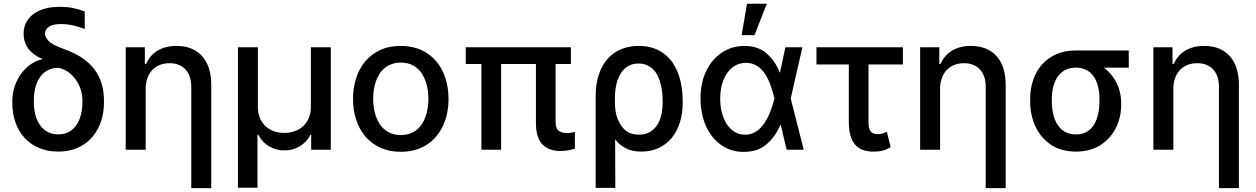

<svg xmlns="http://www.w3.org/2000/svg" viewBox="-20 -797 6685 1022"><path d="M45.5 -258.5Q45.5 -295.1 56.3 -331.1Q67.1 -367.2 87.5 -397.5Q108 -427.9 137.4 -450.3Q166.9 -472.7 203.8 -481.5L203.5 -484.4Q155.9 -504.6 130.9 -537.8Q105.8 -571 105.8 -617.9Q105.5 -682.5 157.3 -721.6Q209.2 -760.7 299 -760.7Q317.8 -760.7 334.3 -759.2Q350.9 -757.8 366.7 -754.8Q382.5 -751.8 398.3 -747.2Q414.1 -742.5 431.1 -736.2V-642.8Q402 -654.5 368.6 -661.8Q335.2 -669 304 -669Q262.1 -669 240.8 -655Q219.5 -641 219.5 -617.5Q219.5 -600.5 238.3 -579.5Q256.4 -559.3 316.8 -537.3Q373.2 -517.8 414.1 -490.8Q454.9 -463.8 481.4 -429.3Q507.8 -394.9 520.6 -353Q533.4 -311.1 533.4 -261.4V-251.4Q533.4 -197.1 517.2 -149.3Q501.1 -101.6 470.2 -66.2Q439.3 -30.9 394 -10.5Q348.7 9.9 290.5 9.9Q234 9.9 188.6 -9.2Q143.1 -28.4 111.3 -62.7Q79.5 -96.9 62.5 -144.5Q45.5 -192.1 45.5 -248.6ZM290.5 -81.7Q323.2 -81.7 347.3 -95.2Q371.4 -108.7 387.3 -132.1Q403.1 -155.5 410.9 -187Q418.7 -218.4 418.7 -254.3V-263.5Q418.7 -291.9 409.6 -320.3Q400.6 -348.7 383.7 -372.5Q366.8 -396.3 343.2 -413.4Q319.6 -430.4 290.5 -436.1Q257.1 -436.1 232.6 -422.2Q208.1 -408.4 191.9 -384.9Q175.8 -361.5 168 -330.1Q160.2 -298.7 160.2 -263.5V-254.3Q160.2 -218.8 168 -187.3Q175.8 -155.9 191.9 -132.5Q208.1 -109 232.6 -95.3Q257.1 -81.7 290.5 -81.7Z M649.1 0V-545.5H751.1V-456.7H757.8Q767.4 -478.7 782.1 -496.3Q796.9 -513.8 817.1 -526.5Q837.4 -539.1 862.7 -545.8Q888.1 -552.6 918.7 -552.6Q966.3 -552.6 1001.2 -537.3Q1036.2 -522 1059.1 -494.7Q1082 -467.3 1093.2 -429.7Q1104.4 -392 1104.4 -346.9V204.5H998.2V-334.2Q998.2 -364 990.4 -387.4Q982.6 -410.9 967.7 -427Q952.8 -443.2 931.3 -451.9Q909.8 -460.6 882.5 -460.6Q851.9 -460.6 828.1 -450.3Q804.3 -440 788.2 -421.7Q772 -403.4 763.7 -378.4Q755.3 -353.3 755.3 -323.9V0Z M1246.4 -545.5H1352.6V-226.2Q1352.6 -195 1363.1 -169.6Q1373.6 -144.2 1392.2 -126.4Q1410.9 -108.7 1436.8 -99.1Q1462.7 -89.5 1493.6 -89.5Q1524.5 -89.5 1550.2 -99.1Q1576 -108.7 1594.8 -126.6Q1613.6 -144.5 1624.1 -169.7Q1634.6 -195 1634.6 -226.2V-545.5H1740.8V0H1636.4V-79.9H1632.1Q1622.2 -59.7 1607.4 -44Q1592.7 -28.4 1574.8 -17.8Q1556.8 -7.1 1536.2 -1.8Q1515.6 3.6 1493.6 3.6Q1448.9 3.6 1412.5 -17.8Q1376.1 -39.1 1354.8 -79.9H1350.5V202.4H1246.4Z M2113.3 -552.6Q2174.7 -552.6 2222.1 -530.9Q2269.5 -509.2 2301.8 -471.2Q2334.2 -433.2 2350.9 -381.6Q2367.5 -329.9 2367.5 -270.2Q2367.5 -231.9 2360.3 -196Q2353 -160.2 2338.6 -128.9Q2324.2 -97.7 2302.9 -71.9Q2281.6 -46.2 2253.4 -27.7Q2225.1 -9.2 2190.2 0.9Q2155.2 11 2113.3 11Q2052.2 11 2005 -10.7Q1957.7 -32.3 1925.2 -70.1Q1892.8 -108 1875.9 -159.4Q1859 -210.9 1859 -270.2Q1859 -328.1 1875.2 -379.4Q1891.3 -430.8 1923.3 -469.3Q1955.3 -507.8 2002.8 -530.2Q2050.4 -552.6 2113.3 -552.6ZM1966.3 -270.6Q1966.3 -247.5 1969.6 -224.3Q1973 -201 1980.3 -179.7Q1987.6 -158.4 1999.1 -139.7Q2010.7 -121.1 2027.2 -107.4Q2043.7 -93.8 2065.2 -85.9Q2086.6 -78.1 2113.6 -78.1Q2140.6 -78.1 2161.8 -85.8Q2182.9 -93.4 2199.2 -106.9Q2215.6 -120.4 2227.1 -138.7Q2238.6 -157 2246.1 -178.4Q2253.6 -199.9 2256.9 -223.4Q2260.3 -246.8 2260.3 -270.6Q2260.3 -293.7 2256.9 -316.9Q2253.6 -340.2 2246.4 -361.7Q2239.3 -383.2 2227.8 -401.8Q2216.3 -420.5 2199.9 -434.3Q2183.6 -448.2 2162.1 -456Q2140.6 -463.8 2113.6 -463.8Q2087 -463.8 2065.5 -456.1Q2044 -448.5 2027.7 -434.8Q2011.4 -421.2 1999.6 -402.9Q1987.9 -384.6 1980.6 -363.1Q1973.4 -341.6 1969.8 -318Q1966.3 -294.4 1966.3 -270.6Z M2459.2 -545.5H3018.8V-456.3H2937.5V-147Q2937.5 -111.2 2955.6 -99.8Q2973 -88.8 2997.5 -88.8Q3009.6 -88.8 3021.3 -90.9Q3033 -93 3040.1 -94.5V-5.3Q3026.6 -1.4 3007.1 2.7Q2987.6 6.7 2961.6 6.7Q2904.5 6.7 2869 -26.6Q2833.5 -60 2832.7 -141V-456.3H2647.4V0H2542.6V-456.3H2459.2Z M3379.6 -552.6Q3421.9 -552.6 3455.6 -541.5Q3489.3 -530.5 3515.4 -510.7Q3541.5 -490.8 3560.2 -463.4Q3578.8 -436.1 3590.7 -403.4Q3602.6 -370.7 3608.3 -334Q3614 -297.2 3614 -258.5V-248.6Q3614 -191.8 3598.7 -144.2Q3583.5 -96.6 3555 -62.3Q3526.6 -28.1 3486 -9.1Q3445.3 9.9 3394.2 9.9Q3346.2 9.9 3312.3 -7.1Q3278.4 -24.1 3254.3 -55.4L3255.3 203.1H3150.6V-282.7Q3150.6 -349.8 3167.6 -400.4Q3184.7 -451 3215.2 -484.9Q3245.7 -518.8 3287.6 -535.7Q3329.5 -552.6 3379.6 -552.6ZM3253.2 -279.1 3253.6 -236.5Q3254.3 -218.4 3257.5 -200.5Q3260.7 -182.5 3267 -165.5Q3273.4 -148.4 3283.2 -133.2Q3293 -117.9 3306.5 -105.5Q3333.8 -80.3 3381 -80.3Q3416.2 -80.3 3440.3 -95Q3464.5 -109.7 3479.2 -133.5Q3494 -157.3 3500.5 -187.5Q3507.1 -217.7 3507.1 -248.6V-258.5Q3507.1 -279.5 3505 -302.6Q3502.8 -325.6 3497.3 -347.8Q3491.8 -370 3482.6 -390.3Q3473.4 -410.5 3459 -425.6Q3444.6 -440.7 3424.7 -449.8Q3404.8 -458.8 3378.2 -458.8Q3354.4 -458.8 3335.8 -451Q3317.1 -443.2 3303.3 -430Q3289.4 -416.9 3279.8 -399.1Q3270.2 -381.4 3264.4 -361.3Q3258.5 -341.3 3255.9 -320.3Q3253.2 -299.4 3253.2 -279.1Z M3708.8 -272.7Q3708.8 -356.9 3739 -418.3Q3753.9 -449.9 3775 -474.8Q3796.2 -499.6 3822.1 -517Q3848 -534.4 3878.4 -543.5Q3908.7 -552.6 3942.1 -552.6Q4014.2 -552.6 4060 -513.1Q4105.8 -473.7 4130.7 -410.5H4131.7L4160.5 -545.5H4251.1L4188.9 -272.7L4258.2 0H4167.3L4135.7 -133.2H4133.9Q4108 -70 4060.4 -29.1Q4033.7 -6.4 4002.8 2.5Q3971.9 11.4 3937.5 11.4Q3903.1 11.4 3873.4 2Q3843.8 -7.5 3817.8 -25.9Q3792.3 -44 3772 -69.4Q3751.8 -94.8 3737.7 -126.2Q3723.7 -157.7 3716.3 -194.6Q3708.8 -231.5 3708.8 -272.7ZM3945 -79.9Q3969.1 -79.9 3988.8 -88.8Q4008.5 -97.7 4024.3 -112.6Q4040.1 -127.5 4052.4 -146.8Q4064.6 -166.2 4074 -187.5Q4083.5 -208.8 4090.2 -230.5Q4096.9 -252.1 4101.9 -271.3L4102.3 -272.7L4101.9 -274.1Q4096.9 -294 4090.7 -315.5Q4084.5 -337 4076 -358Q4067.5 -378.9 4055.9 -397.9Q4044.4 -416.9 4029.3 -431.1Q4014.2 -445.3 3994.7 -453.8Q3975.1 -462.4 3950.3 -462.4Q3919.7 -462.4 3894.5 -448.3Q3869.3 -434.3 3851.4 -409.1Q3833.5 -383.9 3823.5 -348.9Q3813.6 -313.9 3813.6 -272Q3813.6 -230.8 3823 -195.7Q3832.4 -160.5 3849.8 -134.8Q3867.2 -109 3891.3 -94.5Q3915.5 -79.9 3945 -79.9ZM3927.6 -610.1 3956.3 -777H4061.8L3996.1 -610.1Z M4786.2 -545.5V-453.8H4603V-143.1Q4603 -122.5 4607.6 -110.4Q4612.2 -98.4 4619.7 -92.3Q4627.1 -86.3 4636.4 -84.7Q4645.6 -83.1 4654.8 -83.1Q4669 -83.1 4680.4 -87.4Q4691.8 -91.6 4700.6 -95.9L4720.9 -14.2Q4709.2 -6.7 4697.8 -2Q4686.4 2.8 4675.1 5.5Q4663.7 8.2 4652.2 9.1Q4640.6 9.9 4627.8 9.9Q4596.6 9.9 4572.3 0.9Q4547.9 -8.2 4531.6 -27.2Q4515.3 -46.2 4506.7 -75.8Q4498.2 -105.5 4498.2 -146.3V-453.8H4326V-545.5Z M4877.8 0V-545.5H4979.8V-456.7H4986.5Q4996.1 -478.7 5010.8 -496.3Q5025.6 -513.8 5045.8 -526.5Q5066.1 -539.1 5091.4 -545.8Q5116.8 -552.6 5147.4 -552.6Q5195 -552.6 5229.9 -537.3Q5264.9 -522 5287.8 -494.7Q5310.7 -467.3 5321.9 -429.7Q5333.1 -392 5333.1 -346.9V204.5H5226.9V-334.2Q5226.9 -364 5219.1 -387.4Q5211.3 -410.9 5196.4 -427Q5181.5 -443.2 5160 -451.9Q5138.5 -460.6 5111.2 -460.6Q5080.6 -460.6 5056.8 -450.3Q5033 -440 5016.9 -421.7Q5000.7 -403.4 4992.4 -378.4Q4984 -353.3 4984 -323.9V0Z M5463.4 -269.9Q5463.4 -324.6 5479.6 -371.8Q5495.7 -419 5526.6 -453.8Q5557.5 -488.6 5602.8 -508.5Q5648.1 -528.4 5706.3 -528.4H5988.3V-436.8H5855.8Q5876.8 -421.5 5893.8 -401.3Q5910.9 -381 5922.9 -357.1Q5935 -333.1 5941.4 -305.8Q5947.8 -278.4 5947.8 -248.6V-238.6Q5947.8 -206.3 5940.9 -175.4Q5933.9 -144.5 5920.3 -117Q5906.6 -89.5 5886 -66.1Q5865.4 -42.6 5837.7 -24.9Q5783.7 9.9 5707.7 9.9Q5669 9.9 5636.2 1.2Q5603.3 -7.5 5575.6 -25.6Q5548.7 -43.3 5527.7 -67.6Q5506.7 -92 5492.5 -121.8Q5478.3 -151.6 5470.9 -186.1Q5463.4 -220.5 5463.4 -258.5ZM5707.7 -81.7Q5732.2 -81.7 5750.9 -89Q5769.5 -96.2 5783.4 -109Q5797.2 -121.8 5806.6 -139Q5816.1 -156.2 5821.7 -176Q5827.4 -195.7 5829.9 -216.8Q5832.4 -237.9 5832.4 -258.5V-269.9Q5832.4 -290.1 5829.7 -310.4Q5827.1 -330.6 5821.2 -349.1Q5815.3 -367.5 5805.8 -383.7Q5796.2 -399.9 5782.1 -411.6Q5768.1 -423.3 5749.3 -430Q5730.5 -436.8 5706.3 -436.8Q5671.2 -436.8 5646.8 -422.6Q5622.5 -408.4 5607.4 -384.9Q5592.3 -361.5 5585.6 -331.5Q5578.8 -301.5 5578.8 -269.9V-258.5Q5578.8 -237.9 5581.3 -216.6Q5583.8 -195.3 5589.8 -175.8Q5595.9 -156.2 5605.6 -139Q5615.4 -121.8 5629.6 -109Q5643.8 -96.2 5663.2 -89Q5682.5 -81.7 5707.7 -81.7Z M6119.3 0V-545.5H6221.2V-456.7H6228Q6237.6 -478.7 6252.3 -496.3Q6267 -513.8 6287.3 -526.5Q6307.5 -539.1 6332.9 -545.8Q6358.3 -552.6 6388.8 -552.6Q6436.4 -552.6 6471.4 -537.3Q6506.4 -522 6529.3 -494.7Q6552.2 -467.3 6563.4 -429.7Q6574.6 -392 6574.6 -346.9V204.5H6468.4V-334.2Q6468.4 -364 6460.6 -387.4Q6452.8 -410.9 6437.9 -427Q6422.9 -443.2 6401.5 -451.9Q6380 -460.6 6352.6 -460.6Q6322.1 -460.6 6298.3 -450.3Q6274.5 -440 6258.3 -421.7Q6242.2 -403.4 6233.8 -378.4Q6225.5 -353.3 6225.5 -323.9V0Z"/></svg>

Font: Inter P Medium
Style: Regular
Weight: 500
Designer: Rasmus Andersson
Foundry: rsms
Version: Version 3.018;git-588b23468